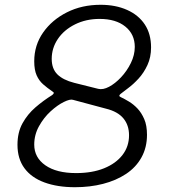

<svg xmlns="http://www.w3.org/2000/svg" viewBox="-20 -772 705 802"><path d="M400 -752Q463 -752 511 -730.5Q559 -709 585 -669.5Q611 -630 611 -574Q611 -533 596 -500.5Q581 -468 559 -444Q537 -420 516 -404.5Q495 -389 484 -380Q479 -376 478.5 -372.5Q478 -369 485 -366Q500 -359 519 -347.5Q538 -336 554.5 -318.5Q571 -301 582.5 -274.5Q594 -248 594 -209Q594 -156 571 -114.5Q548 -73 506.5 -45.5Q465 -18 410.5 -4Q356 10 293 10Q220 10 165.5 -10Q111 -30 82 -69.5Q53 -109 53 -167Q53 -219 74 -257Q95 -295 128 -323.5Q161 -352 198 -375Q203 -379 204.5 -382.5Q206 -386 199 -390Q177 -405 160 -420Q143 -435 133 -457.5Q123 -480 123 -516Q123 -583 160 -636Q197 -689 259.5 -720.5Q322 -752 400 -752ZM396 -693Q339 -693 293 -670Q247 -647 221.5 -609Q196 -571 196 -526Q196 -485 219.5 -461.5Q243 -438 290 -426L390 -401Q410 -396 435.5 -409.5Q461 -423 485.5 -449Q510 -475 526.5 -508.5Q543 -542 543 -576Q543 -629 503.5 -661Q464 -693 396 -693ZM298 -49Q365 -49 414.5 -69Q464 -89 491.5 -124.5Q519 -160 519 -207Q519 -249 495.5 -277.5Q472 -306 423 -318L285 -355Q273 -359 246.5 -346Q220 -333 191.5 -307Q163 -281 143 -245Q123 -209 123 -168Q123 -114 169.5 -81.5Q216 -49 298 -49Z"/></svg>

Font: Libre Franklin Light
Style: Italic
Weight: 300
Italic angle: -8°
Designer: Pablo Impallari, Rodrigo Fuenzalida, Nhung Nguyen
Foundry: Impallari Type
Version: Version 3.000